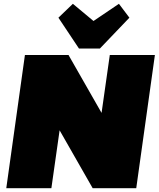

<svg xmlns="http://www.w3.org/2000/svg" viewBox="-20 -989 834 1009"><path d="M794 -700 696 0H467L238 -401H307L250 0H13L111 -700H340L569 -299H500L557 -700ZM660 -896 505 -734H395L287 -896L363 -969L538 -823H389L605 -969Z"/></svg>

Font: Pathway Extreme SemiCondensed Black
Style: Italic
Weight: 900
Width: 4
Italic angle: -8°
Version: Version 1.001;gftools[0.9.26]